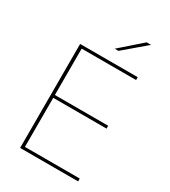

<svg xmlns="http://www.w3.org/2000/svg" viewBox="-199 -923 906 1022"><g transform="rotate(30 253.5 -412.0)"><path d="M92.5 0V-639H112V0ZM99 0V-17.5H449V0ZM102.5 -319V-336.5H439.5V-319ZM98 -621.5V-639H446.5V-621.5ZM395 -823.5H421V-822.5L287.5 -709H265V-709.5Z"/></g></svg>

Font: Anek Telugu Thin
Style: Regular
Weight: 250
Version: Version 1.003